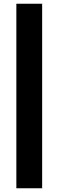

<svg xmlns="http://www.w3.org/2000/svg" viewBox="-20 -846 313 1027"><path d="M67.5 161V-826H205.5V161Z"/></svg>

Font: Public Sans Thin Black
Style: Regular
Weight: 900
Version: Version 2.001